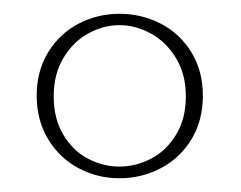

<svg xmlns="http://www.w3.org/2000/svg" viewBox="-20 -840 352 281"><path d="M276.9 -700.2Q276.9 -663.6 260.3 -636.2Q243.7 -608.9 215.6 -594Q187.5 -579.1 154.8 -579.1Q122.6 -579.1 94.7 -594Q66.9 -608.9 50.3 -636.5Q33.7 -664.1 33.7 -700.2Q33.7 -735.8 50.3 -763.2Q66.9 -790.5 94.7 -805.2Q122.6 -819.8 154.8 -819.8Q187.5 -819.8 215.6 -805.2Q243.7 -790.5 260.3 -763.2Q276.9 -735.8 276.9 -700.2ZM58.6 -699.2Q58.6 -666 72.8 -642.6Q86.9 -619.1 108.9 -607.7Q130.9 -596.2 154.8 -596.2Q178.7 -596.2 200.9 -607.7Q223.1 -619.1 237.5 -642.6Q252 -666 252 -699.2Q252 -731.4 237.5 -755.1Q223.1 -778.8 200.7 -791Q178.2 -803.2 154.8 -803.2Q131.3 -803.2 109.1 -791Q86.9 -778.8 72.8 -755.1Q58.6 -731.4 58.6 -699.2Z"/></svg>

Font: TypoPRO Playfair Display SC
Style: Bold
Weight: 700
Designer: Claus Eggers Sørensen
Foundry: Claus Eggers Sørensen
Version: Version 1.004;PS 001.004;hotconv 1.0.70;makeotf.lib2.5.58329